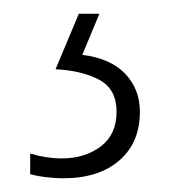

<svg xmlns="http://www.w3.org/2000/svg" viewBox="-20 -20 260 280"><path d="M184 143Q184 188 154 214Q124 240 72 240Q62 240 48.5 238.5Q35 237 24 234V204Q48 211 70 211Q104 211 127 193.5Q150 176 150 143Q150 110 125 96.5Q100 83 61 81L95 0H125L100 60Q141 65 162.5 87.5Q184 110 184 143Z"/></svg>

Font: Noto Sans Tamil ExtraCondensed ExtraLight
Style: Regular
Weight: 200
Width: 2
Designer: Jelle Bosma - Monotype Design Team
Foundry: Monotype Imaging Inc.
Version: Version 2.004; ttfautohint (v1.8.4.7-5d5b)